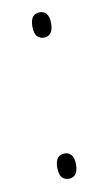

<svg xmlns="http://www.w3.org/2000/svg" viewBox="-66 -544 315 584"><g transform="rotate(-10 91.0 -252.0)"><path d="M100 -431C114 -431 128 -440 128 -470C128 -500 114 -509 100 -509C83 -509 70 -500 70 -470C70 -440 83 -431 100 -431ZM100 5C114 5 128 -4 128 -34C128 -64 114 -73 100 -73C83 -73 70 -64 70 -34C70 -4 83 5 100 5Z"/></g></svg>

Font: Noto Serif Bengali Condensed Thin
Style: Regular
Weight: 100
Width: 3
Designer: Juan Bruce, Universal Thirst, Indian Type Foundry and the Monotype Design Team.
Foundry: Monotype Imaging Inc.
Version: Version 2.003